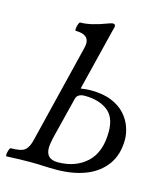

<svg xmlns="http://www.w3.org/2000/svg" viewBox="-104 -754 713 836"><g transform="rotate(15 253.0 -336.5)"><path d="M4 3Q0 3 1 -7Q2 -17 5.5 -26.5Q9 -36 12 -36Q62 -36 77 -50.5Q92 -65 99 -93L208 -537Q210 -544 211 -550.5Q212 -557 212 -562Q212 -603 154 -603Q150 -603 151 -613Q152 -623 155.5 -633Q159 -643 163 -643Q210 -643 280 -670Q285 -672 291.5 -674Q298 -676 303 -676Q313 -676 313 -665Q312 -660 310.5 -654.5Q309 -649 307 -641L239 -366Q251 -368 262.5 -369Q274 -370 284 -370Q340 -370 378.5 -354Q417 -338 440 -312Q463 -286 473 -256.5Q483 -227 483 -201Q483 -133 450 -87.5Q417 -42 359.5 -19.5Q302 3 226 3Q198 3 170 1.5Q142 0 114 0Q61 0 4 3ZM225 -30Q305 -30 355.5 -76.5Q406 -123 406 -216Q406 -283 366.5 -311.5Q327 -340 265 -340Q232 -340 226 -316L179 -128Q176 -114 174 -101.5Q172 -89 172 -81Q172 -30 225 -30Z"/></g></svg>

Font: Junicode Two Beta Condensed
Style: Italic
Weight: 400
Width: 3
Italic angle: -9°
Version: Version 1.053; ttfautohint (v1.8.4)